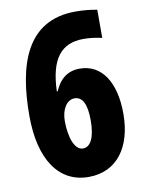

<svg xmlns="http://www.w3.org/2000/svg" viewBox="-83 -783 647 853"><g transform="rotate(-10 240.5 -357.0)"><path d="M35 -303C35 -105 114 10 248 10C376 10 448 -90 448 -240C448 -382 391 -471 291 -471C238 -471 201 -443 178 -389H174C179 -534 229 -598 331 -598C360 -598 388 -594 414 -588V-715C383 -721 350 -724 317 -724C93 -724 35 -528 35 -303ZM245 -119C206 -119 186 -182 186 -253C186 -303 209 -345 246 -345C282 -345 300 -308 300 -237C300 -157 278 -119 245 -119Z"/></g></svg>

Font: Noto Sans Myanmar ExtraCondensed ExtraBold
Style: Regular
Weight: 800
Width: 2
Designer: Monotype Design Team
Foundry: Monotype Imaging Inc.
Version: Version 2.107